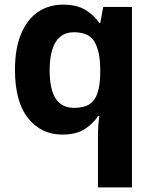

<svg xmlns="http://www.w3.org/2000/svg" viewBox="-20 -576 673 836"><path d="M406.6 11Q406.6 -9 408.1 -30Q409.6 -51.1 412.6 -71H407.1Q385.9 -37.4 348.7 -13.7Q311.4 10 251 10Q159.4 10 102.3 -61.5Q45.2 -132.9 45.2 -272.1Q45.2 -364.9 71.6 -428.2Q98 -491.5 145.1 -523.7Q192.3 -555.8 254.4 -555.8Q314.1 -555.8 352 -532.7Q390 -509.5 412.7 -475.8H416.5L429.5 -545.8H554.6V240H406.6ZM303.5 -106.3Q345 -106.3 369.3 -122.1Q393.7 -138 404.5 -170.8Q415.4 -203.7 416.4 -252.9V-270.9Q416.4 -351.3 391.8 -393.5Q367.1 -435.6 302.2 -435.6Q248.4 -435.6 222.3 -392.9Q196.2 -350.2 196.2 -269.9Q196.2 -187.7 222.3 -147Q248.5 -106.3 303.5 -106.3Z"/></svg>

Font: Noto Sans Hebrew
Style: Regular
Weight: 400
Designer: Monotype Design Team
Foundry: Monotype Imaging Inc.
Version: Version 2.003;January 10, 2023;FontCreator 14.0.0.2877 64-bi